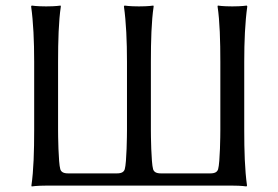

<svg xmlns="http://www.w3.org/2000/svg" viewBox="-20 -668 1000 691"><path d="M859 -200V-445C859 -520 862 -588 870 -645L868 -648C868 -648 850 -645 816 -645C781 -645 764 -648 764 -648L763 -645C771 -592 773 -520 773 -445V-200C773 -183 772 -83 765 -59C762 -50 755 -44 737 -44H559C541 -44 534 -50 531 -59C524 -83 523 -183 523 -200V-445C523 -520 525 -592 533 -645L532 -648C532 -648 515 -645 480 -645C446 -645 428 -648 428 -648L426 -645C434 -588 437 -520 437 -445V-200C437 -183 436 -83 429 -59C426 -50 419 -44 401 -44H225C207 -44 200 -50 197 -59C190 -83 189 -183 189 -200V-445C189 -520 191 -592 199 -645L198 -648C198 -648 181 -645 146 -645C112 -645 94 -648 94 -648L92 -645C100 -588 103 -520 103 -445V-200C103 -125 101 -54 93 0L94 3C94 3 112 0 147 0H816C850 0 867 3 867 3L869 0C861 -57 859 -125 859 -200Z"/></svg>

Font: Libertinus Sans
Style: Regular
Weight: 400
Designer: Philipp H. Poll, Khaled Hosny
Foundry: Caleb Maclennan
Version: Version 7.050;RELEASE